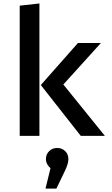

<svg xmlns="http://www.w3.org/2000/svg" viewBox="-20 -792 655 1119"><path d="M94.9 -759 209.7 -771.8V0H94.9ZM434.4 -541.5H568.2L349.2 -299.5L591.3 0H450.8L217.9 -296.4ZM378.5 134.4Q378.5 149.2 373.8 164.9Q369.2 180.5 359.5 201.5L308.7 307.2H245.1L274.4 188.2Q262.1 177.9 254.9 164.4Q247.7 150.8 247.7 134.4Q247.7 107.2 266.7 88.7Q285.6 70.3 313.3 70.3Q341 70.3 359.7 88.5Q378.5 106.7 378.5 134.4Z"/></svg>

Font: Fira Code Fixed Medium
Style: Regular
Weight: 500
Monospace: yes
Designer: Carrois Corporate, Edenspiekermann AG, Nikita Prokopov
Foundry: Carrois Corporate, Edenspiekermann AG, Nikita Prokopov
Version: Version 5.002